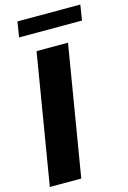

<svg xmlns="http://www.w3.org/2000/svg" viewBox="-135 -973 694 1037"><g transform="rotate(-15 212.0 -454.5)"><path d="M423.7 -909.1H72.1L58.2 -823.2H410.2ZM306.1 -727.3H130.3L9.6 0H185.4Z"/></g></svg>

Font: TID UI Extra Bold
Style: Italic
Weight: 800
Italic angle: -9.39999°
Designer: The TID Project Authors
Foundry: Bakken & Bæck
Version: Version 1.001;hotconv 1.0.109;makeotfexe 2.5.65596